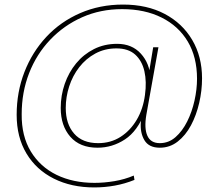

<svg xmlns="http://www.w3.org/2000/svg" viewBox="-20 -641 957 841"><path d="M393 180Q293 180 216 141.5Q139 103 96 31.5Q53 -40 53 -138Q53 -238 87 -325.5Q121 -413 183 -479.5Q245 -546 331 -583.5Q417 -621 519 -621Q624 -621 701.5 -580Q779 -539 822 -466Q865 -393 865 -298Q865 -244 852.5 -190Q840 -136 816.5 -92Q793 -48 758.5 -21Q724 6 680 6Q632 6 612.5 -27Q593 -60 597 -107L603 -145L615 -151Q583 -67 527.5 -30.5Q472 6 407 6Q330 6 288 -42Q246 -90 246 -168Q246 -223 263.5 -273.5Q281 -324 313.5 -363.5Q346 -403 391.5 -426Q437 -449 493 -449Q558 -449 597 -406Q636 -363 639 -300L627 -289L651 -434H674L621 -138Q611 -79 625.5 -46.5Q640 -14 680 -14Q719 -14 749 -40.5Q779 -67 800 -109Q821 -151 832 -200.5Q843 -250 843 -296Q843 -391 802.5 -459Q762 -527 688 -564Q614 -601 515 -601Q420 -601 340 -565.5Q260 -530 200 -467Q140 -404 107.5 -320.5Q75 -237 75 -141Q74 -45 115 22.5Q156 90 228 125Q300 160 394 160Q436 160 481 152.5Q526 145 566 128L569 147Q527 164 482.5 172Q438 180 393 180ZM410 -14Q465 -14 508 -41.5Q551 -69 579 -116.5Q607 -164 615 -225Q623 -283 612.5 -329Q602 -375 572 -402Q542 -429 490 -429Q439 -429 397.5 -406.5Q356 -384 327 -346.5Q298 -309 283 -262.5Q268 -216 268 -168Q268 -98 304.5 -56Q341 -14 410 -14Z"/></svg>

Font: DM Sans 36pt Thin
Style: Regular
Weight: 250
Designer: Colophon Foundry, Jonny Pinhorn
Foundry: Colophon Foundry
Version: Version 4.004;gftools[0.9.30]